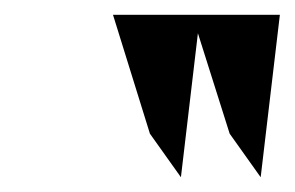

<svg xmlns="http://www.w3.org/2000/svg" viewBox="-20 -797 399 260"><path d="M133 -777 183 -616 225 -557 248 -752 291 -616 333 -557 359 -777Z"/></svg>

Font: Charger Sport
Style: BdExtObl
Weight: 700
Designer: Jasper
Foundry: Cannot Into Space Fonts
Version: Version 1.1